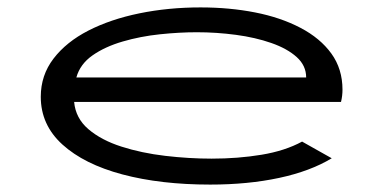

<svg xmlns="http://www.w3.org/2000/svg" viewBox="-20 -488 1040 518"><path d="M547 10Q413 10 310 -17.5Q207 -45 148.5 -98Q90 -151 90 -227Q90 -285 124.5 -330Q159 -375 218.5 -405.5Q278 -436 356 -452Q434 -468 521 -468Q599 -468 668 -454.5Q737 -441 790.5 -413Q844 -385 874 -343.5Q904 -302 904 -246Q904 -238 903 -229.5Q902 -221 900 -213H180Q184 -169 218.5 -139.5Q253 -110 307.5 -92.5Q362 -75 426 -67.5Q490 -60 551 -60Q622 -60 685.5 -70.5Q749 -81 795 -106L875 -61Q817 -26 733 -8Q649 10 547 10ZM186 -279H806Q806 -311 780.5 -334Q755 -357 712 -372Q669 -387 616.5 -394Q564 -401 511 -401Q464 -401 411.5 -395.5Q359 -390 311 -376Q263 -362 229.5 -338.5Q196 -315 186 -279Z"/></svg>

Font: Inconsolata UltraExpanded Thin
Style: Regular
Weight: 100
Width: 9
Monospace: yes
Designer: Raph Levien, Cyreal, Brenton Simpson
Foundry: Raph Levien, Cyreal, Google
Version: Version 3.100; ttfautohint (v1.8.4.7-5d5b)